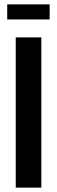

<svg xmlns="http://www.w3.org/2000/svg" viewBox="-20 -858 261 878"><path d="M52 0V-687H169V0ZM13 -769V-838H207V-769Z"/></svg>

Font: Archivo ExtraCondensed SemiBold
Style: Regular
Weight: 600
Width: 2
Designer: Hector Gatti
Foundry: Omnibus-Type
Version: Version 2.001